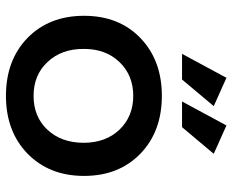

<svg xmlns="http://www.w3.org/2000/svg" viewBox="-90 -710 804 665"><g transform="rotate(90 312.5 -378.0)"><path d="M332 -606 415 -759.8 513.2 -715.8 420.9 -606ZM167 -606 250 -759.8 348.1 -715.8 255.9 -606ZM149.9 -264.6Q149.9 -188 195.3 -140.1Q240.2 -91.8 312.5 -91.8Q384.8 -91.8 429.7 -139.6Q474.6 -187.5 475.1 -264.6Q475.1 -341.3 429.7 -389.2Q383.8 -437 312.5 -437Q241.2 -437 195.3 -389.2Q149.4 -341.3 149.9 -264.6ZM35.2 -266.6Q35.2 -387.7 112.3 -461.9Q189.5 -536.1 312.5 -536.1Q436 -536.1 513.2 -461.4Q589.8 -386.7 589.8 -266.6Q589.8 -146.5 512.7 -70.8Q435.5 3.9 312.5 3.9Q189 3.9 111.8 -70.8Q35.2 -146 35.2 -266.6Z"/></g></svg>

Font: TruenoRg
Style: Book
Weight: 400
Designer: Julieta Ulanovsky
Foundry: Julieta Ulanovsky
Version: Version 3.001b